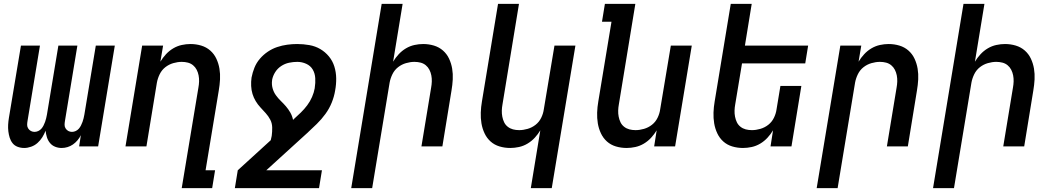

<svg xmlns="http://www.w3.org/2000/svg" viewBox="-20 -755 5440 990"><path d="M105 8Q87 8 71 2Q55 -4 45 -16.5Q35 -29 30 -45Q25 -61 23 -78Q21 -95 22 -112.5Q23 -130 26 -148L88 -520H186L122 -132Q120 -121 120 -111Q120 -101 125.5 -92.5Q131 -84 139.5 -79.5Q148 -75 158 -75Q168 -75 177.5 -79.5Q187 -84 193.5 -91.5Q200 -99 204.5 -108Q209 -117 212.5 -126.5Q216 -136 218 -145Q220 -154 222 -164L281 -520H379L315 -132Q313 -121 313 -111Q313 -101 318.5 -92.5Q324 -84 332.5 -79.5Q341 -75 351 -75Q361 -75 370.5 -79.5Q380 -84 386.5 -91.5Q393 -99 397.5 -108Q402 -117 405.5 -126.5Q409 -136 411 -145Q413 -154 415 -164L474 -520H572L486 0H388L397 -58Q390 -44 379.5 -31.5Q369 -19 356 -10Q343 -1 328 3.5Q313 8 298 8Q280 8 264 1.5Q248 -5 237.5 -18Q227 -31 222 -47Q217 -63 215 -81Q208 -63 198 -47Q188 -31 173.5 -18Q159 -5 140.5 1.5Q122 8 105 8Z M917 215 1003 -303Q1006 -319 1006.5 -335Q1007 -351 1004 -366.5Q1001 -382 994 -395.5Q987 -409 975.5 -418.5Q964 -428 949 -432Q934 -436 917 -436Q896 -436 873.5 -429.5Q851 -423 832.5 -408.5Q814 -394 803.5 -372.5Q793 -351 789 -329L735 0H627L713 -520H821L807 -437Q819 -457 835.5 -475Q852 -493 873 -505.5Q894 -518 917 -523Q940 -528 962 -528Q991 -528 1017.5 -520Q1044 -512 1064 -494.5Q1084 -477 1095.5 -452.5Q1107 -428 1111.5 -401Q1116 -374 1114.5 -345.5Q1113 -317 1108 -288L1040 123H1089L1074 215Z M1625 215H1191L1206 123L1376 -32Q1377 -37 1378.5 -43Q1380 -49 1381 -54Q1384 -76 1383.5 -98Q1383 -120 1373.5 -138Q1364 -156 1350.5 -171Q1337 -186 1323 -201Q1309 -216 1298.5 -233.5Q1288 -251 1282 -270.5Q1276 -290 1275 -312Q1274 -334 1277 -355Q1282 -381 1292 -406Q1302 -431 1320 -452Q1338 -473 1361 -488.5Q1384 -504 1409.5 -512.5Q1435 -521 1461 -524.5Q1487 -528 1512 -528Q1544 -528 1575 -522.5Q1606 -517 1631.5 -502Q1657 -487 1676 -464Q1695 -441 1704 -412Q1713 -383 1713.5 -351.5Q1714 -320 1708 -288Q1703 -257 1690.5 -226Q1678 -195 1658 -167.5Q1638 -140 1613.5 -116Q1589 -92 1564 -69L1353 123H1640ZM1491 -137 1492 -138H1493L1494 -140Q1513 -157 1531 -174.5Q1549 -192 1564 -212Q1579 -232 1589 -255Q1599 -278 1603 -301V-303Q1607 -327 1605.5 -352Q1604 -377 1592.5 -396.5Q1581 -416 1559 -426Q1537 -436 1513 -436Q1492 -436 1470.5 -431.5Q1449 -427 1430 -414.5Q1411 -402 1399 -383Q1387 -364 1383 -343V-341Q1380 -320 1385.5 -300Q1391 -280 1402.5 -264Q1414 -248 1428 -234.5Q1442 -221 1454.5 -206.5Q1467 -192 1477 -174.5Q1487 -157 1491 -137Z M1791 215 1948 -735H2056L2007 -437Q2019 -457 2035.5 -475Q2052 -493 2073 -505.5Q2094 -518 2117 -523Q2140 -528 2162 -528Q2191 -528 2217.5 -520Q2244 -512 2264 -494.5Q2284 -477 2295.5 -452.5Q2307 -428 2311.5 -401Q2316 -374 2314.5 -345.5Q2313 -317 2308 -288L2261 0H2153L2203 -303Q2206 -319 2206.5 -335Q2207 -351 2204 -366.5Q2201 -382 2194 -395.5Q2187 -409 2175.5 -418.5Q2164 -428 2149 -432Q2134 -436 2117 -436Q2096 -436 2073.5 -429.5Q2051 -423 2032.5 -408.5Q2014 -394 2003.5 -372.5Q1993 -351 1989 -329L1899 215Z M2717 215 2766 -83Q2754 -63 2737.5 -45Q2721 -27 2700 -14.5Q2679 -2 2656 3Q2633 8 2611 8Q2582 8 2555.5 0Q2529 -8 2509.5 -25.5Q2490 -43 2478.5 -67.5Q2467 -92 2462.5 -119Q2458 -146 2459 -174.5Q2460 -203 2465 -232L2548 -735H2656L2571 -217Q2568 -201 2567.5 -185Q2567 -169 2570 -153.5Q2573 -138 2579.5 -124.5Q2586 -111 2598 -101.5Q2610 -92 2625 -88Q2640 -84 2657 -84Q2678 -84 2700.5 -90.5Q2723 -97 2741.5 -111.5Q2760 -126 2770.5 -147.5Q2781 -169 2784 -191L2839 -520H2947L2825 215Z M3211 8Q3182 8 3155.5 0Q3129 -8 3109.5 -25.5Q3090 -43 3078.5 -67.5Q3067 -92 3062.5 -119Q3058 -146 3059 -174.5Q3060 -203 3065 -232L3133 -643H3084L3099 -735H3256L3171 -217Q3168 -201 3167.5 -185Q3167 -169 3170 -153.5Q3173 -138 3179.5 -124.5Q3186 -111 3198 -101.5Q3210 -92 3225 -88Q3240 -84 3257 -84Q3278 -84 3300.5 -90.5Q3323 -97 3341.5 -111.5Q3360 -126 3370.5 -147.5Q3381 -169 3384 -191L3439 -520H3547L3461 0H3353L3366 -83Q3354 -63 3337.5 -45Q3321 -27 3300 -14.5Q3279 -2 3256 3Q3233 8 3211 8Z M3811 8Q3782 8 3755.5 0Q3729 -8 3709.5 -25.5Q3690 -43 3678.5 -67.5Q3667 -92 3662.5 -119Q3658 -146 3659 -174.5Q3660 -203 3665 -232L3748 -735H3856L3821 -520H4147L4132 -428H3806L3771 -217Q3768 -201 3767.5 -185Q3767 -169 3770 -153.5Q3773 -138 3779.5 -124.5Q3786 -111 3798 -101.5Q3810 -92 3825 -88Q3840 -84 3857 -84Q3878 -84 3900.5 -90.5Q3923 -97 3941.5 -111.5Q3960 -126 3970.5 -147.5Q3981 -169 3984 -191L4004 -312H4112L4061 0H3953L3966 -83Q3954 -63 3937.5 -45Q3921 -27 3900 -14.5Q3879 -2 3856 3Q3833 8 3811 8Z M4191 215 4313 -520H4421L4407 -437Q4419 -457 4435.5 -475Q4452 -493 4473 -505.5Q4494 -518 4517 -523Q4540 -528 4562 -528Q4591 -528 4617.5 -520Q4644 -512 4664 -494.5Q4684 -477 4695.5 -452.5Q4707 -428 4711.5 -401Q4716 -374 4714.5 -345.5Q4713 -317 4708 -288L4661 0H4553L4603 -303Q4606 -319 4606.5 -335Q4607 -351 4604 -366.5Q4601 -382 4594 -395.5Q4587 -409 4575.5 -418.5Q4564 -428 4549 -432Q4534 -436 4517 -436Q4496 -436 4473.5 -429.5Q4451 -423 4432.5 -408.5Q4414 -394 4403.5 -372.5Q4393 -351 4389 -329L4299 215Z M4791 215 4948 -735H5056L5007 -437Q5019 -457 5035.5 -475Q5052 -493 5073 -505.5Q5094 -518 5117 -523Q5140 -528 5162 -528Q5191 -528 5217.5 -520Q5244 -512 5264 -494.5Q5284 -477 5295.5 -452.5Q5307 -428 5311.5 -401Q5316 -374 5314.5 -345.5Q5313 -317 5308 -288L5261 0H5153L5203 -303Q5206 -319 5206.5 -335Q5207 -351 5204 -366.5Q5201 -382 5194 -395.5Q5187 -409 5175.5 -418.5Q5164 -428 5149 -432Q5134 -436 5117 -436Q5096 -436 5073.5 -429.5Q5051 -423 5032.5 -408.5Q5014 -394 5003.5 -372.5Q4993 -351 4989 -329L4899 215Z"/></svg>

Font: Iosevka SmBd Ex Obl
Style: Regular
Weight: 600
Width: 7
Italic angle: -9°
Monospace: yes
Designer: Belleve Invis
Foundry: Belleve Invis
Version: Version 32.5.0; ttfautohint (v1.8.4)